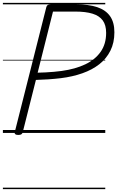

<svg xmlns="http://www.w3.org/2000/svg" viewBox="-20 -918 810 1326"><path d="M106 14Q77 14 82 -6L300 -869Q303 -879 309.5 -883.5Q316 -888 332 -888H505Q593 -888 651.5 -868.5Q710 -849 740 -806.5Q770 -764 770 -695Q770 -623 742.5 -568Q715 -513 666 -474.5Q617 -436 549 -412Q481 -388 399 -378Q357 -373 313 -370Q269 -367 228 -366L137 -5Q134 5 127.5 9.5Q121 14 106 14ZM240 -416Q267 -417 295 -418Q323 -419 351.5 -422Q380 -425 406 -428Q500 -441 568.5 -473.5Q637 -506 675 -560Q713 -614 713 -691Q713 -745 689.5 -777Q666 -809 619 -823.5Q572 -838 501 -838H346ZM0 378H707V388H0ZM0 -20H707V0H0ZM0 -505H707V-500H0ZM0 -898H707V-888H0Z"/></svg>

Font: Playwrite DE SAS Guides
Style: Regular
Weight: 400
Designer: Veronika Burian, José Scaglione
Foundry: TypeTogether
Version: Version 1.003